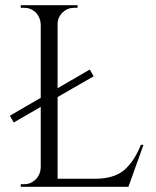

<svg xmlns="http://www.w3.org/2000/svg" viewBox="-20 -720 602 740"><path d="M60 -10C60 -10 60 0 60 0C60 0 475 0 475 0C475 0 533 -162 533 -162C533 -162 523 -162 523 -162C523 -162 523 -162 523 -162C506 -119 484 -86 458 -64C432 -42 394 -31 345 -31C345 -31 202 -31 202 -31C202 -31 202 -346 202 -346C202 -346 341 -426 341 -426C341 -426 326 -452 326 -452C326 -452 202 -380 202 -380C202 -380 202 -627 202 -627C202 -627 202 -627 202 -627C202 -644 208 -659 221 -672C234 -684 249 -690 266 -690C266 -690 279 -690 279 -690C279 -690 279 -700 279 -700C279 -700 60 -700 60 -700C60 -700 60 -690 60 -690C60 -690 73 -690 73 -690C73 -690 73 -690 73 -690C90 -690 105 -684 118 -672C130 -659 136 -644 137 -627C137 -627 137 -343 137 -343C137 -343 18 -274 18 -274C18 -274 33 -248 33 -248C33 -248 137 -308 137 -308C137 -308 137 -73 137 -73C137 -73 137 -73 137 -73C136 -56 130 -41 118 -29C105 -16 90 -10 73 -10C73 -10 60 -10 60 -10Z"/></svg>

Font: Cinzel Utterance
Style: Regular
Weight: 500
Designer: Natanael Gama
Foundry: ""
Version: ""